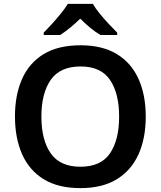

<svg xmlns="http://www.w3.org/2000/svg" viewBox="-20 -958 827 988"><path d="M730 -358Q730 -247 693 -164.5Q656 -82 581.5 -36Q507 10 394 10Q279 10 204.5 -36Q130 -82 93.5 -165Q57 -248 57 -359Q57 -469 93.5 -551.5Q130 -634 204.5 -679.5Q279 -725 395 -725Q507 -725 581.5 -679.5Q656 -634 693 -551.5Q730 -469 730 -358ZM193 -358Q193 -238 241 -169Q289 -100 394 -100Q499 -100 546 -169Q593 -238 593 -358Q593 -478 546 -547Q499 -616 395 -616Q289 -616 241 -547Q193 -478 193 -358ZM458 -938Q471 -915 493.5 -887.5Q516 -860 540.5 -834Q565 -808 583 -790V-778H497Q471 -793 445 -814.5Q419 -836 393 -862Q366 -836 341 -815.5Q316 -795 290 -778H205V-790Q224 -809 247.5 -835Q271 -861 293 -888Q315 -915 329 -938Z"/></svg>

Font: Noto Sans Meetei Mayek SemiBold
Style: Regular
Weight: 600
Designer: Monotype Design Team and Neelakash Kshetrimayum
Foundry: Monotype Imaging Inc.
Version: Version 2.002; ttfautohint (v1.8.4.7-5d5b)